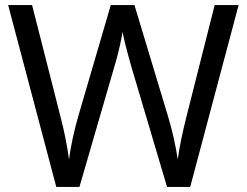

<svg xmlns="http://www.w3.org/2000/svg" viewBox="-20 -734 970 754"><path d="M917 -714 727 0H636L497 -468Q489 -497 481 -526Q473 -555 468 -577.5Q463 -600 461 -609Q460 -596 450.5 -553.5Q441 -511 427 -465L292 0H201L12 -714H106L217 -278Q229 -232 237.5 -189Q246 -146 251 -108Q256 -147 266 -193Q276 -239 289 -283L415 -714H508L639 -280Q653 -234 663 -188.5Q673 -143 678 -108Q683 -145 692 -188.5Q701 -232 713 -279L823 -714Z"/></svg>

Font: Noto Sans Mandaic
Style: Regular
Weight: 400
Designer: Monotype Design Team
Foundry: Monotype Imaging Inc.
Version: Version 2.002; ttfautohint (v1.8.4.7-5d5b)